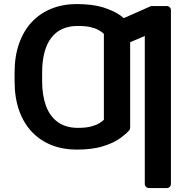

<svg xmlns="http://www.w3.org/2000/svg" viewBox="-20 -742 951 965"><path d="M707.7 182.5V-561.1L634.2 -529.8V-100.1Q634.2 -92.3 629.3 -86.6Q613.6 -68.9 585.9 -48.7Q552.9 -24.1 499.3 -7.5Q446 9.9 364.7 9.9Q296.2 9.9 239 -12.8Q181.5 -35.5 140.3 -79.2Q99.1 -122.5 76 -186.8Q53.3 -251.8 53.3 -333.1V-378.6Q53.3 -459.2 76 -523.4Q98.7 -587.4 139.9 -631.4Q181.5 -675.4 238.6 -698.5Q296.5 -721.6 364.7 -721.6Q445.3 -721.6 499.6 -704.5Q554.7 -686.8 586.3 -663.4L602.3 -650.9L735.4 -709.9Q739.7 -711.6 744 -711.6H818.5Q827.1 -711.6 833.1 -705.6Q839.1 -699.6 839.1 -691.1V182.5Q839.1 191.1 833.1 197.1Q827.1 203.1 818.5 203.1H728.7Q720.2 203.1 714 197.1Q707.7 191.1 707.7 182.5ZM210.9 -210.6Q230.1 -158 269.9 -128.9Q310 -99.4 371.8 -99.4Q412.6 -99.4 437.5 -106.2Q463.8 -113.3 478.3 -122.2Q493.6 -131.4 502.1 -139.9V-571.7Q492.5 -581.3 476.2 -590.6Q459.2 -600.1 434.7 -605.8Q409.8 -611.5 370 -611.5Q326 -611.5 291.9 -595.9Q259.2 -580.6 236.5 -550.4Q214.5 -521 203.1 -477.3Q191.8 -433.6 191.8 -378.6V-333.1Q191.8 -263.5 210.9 -210.6Z"/></svg>

Font: DeltaSans SemiBold
Style: Regular
Weight: 600
Designer: Rasmus Andersson
Foundry: rsms
Version: Version 3.012